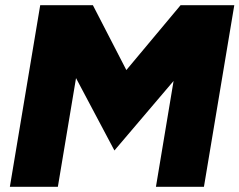

<svg xmlns="http://www.w3.org/2000/svg" viewBox="-20 -720 923 740"><path d="M18 0 135 -700H338L467 -450L676 -700H883L766 0H581L649 -408L421 -140L273 -419L203 0Z"/></svg>

Font: Figtree Black
Style: Italic
Weight: 900
Italic angle: -9.5°
Foundry: Erik Kennedy
Version: Version 2.001;gftools[0.9.30]